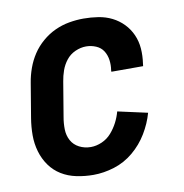

<svg xmlns="http://www.w3.org/2000/svg" viewBox="-66 -591 632 661"><g transform="rotate(-10 250.0 -260.0)"><path d="M209 8Q179 8 150 2Q121 -4 97.5 -18.5Q74 -33 58 -55.5Q42 -78 34 -105.5Q26 -133 26 -162.5Q26 -192 31 -222L51 -342Q55 -367 64 -392Q73 -417 87.5 -439Q102 -461 123 -479Q144 -497 168 -508Q192 -519 217.5 -523.5Q243 -528 268 -528Q294 -528 319.5 -524Q345 -520 367 -509Q389 -498 406 -480.5Q423 -463 433 -440.5Q443 -418 445 -392.5Q447 -367 443 -340L442 -331H331V-336Q334 -354 331.5 -372Q329 -390 320 -404Q311 -418 294.5 -425Q278 -432 260 -432Q241 -432 222 -423.5Q203 -415 190.5 -399Q178 -383 171.5 -364.5Q165 -346 162 -327L142 -207Q138 -185 138.5 -163.5Q139 -142 148.5 -124.5Q158 -107 176.5 -97.5Q195 -88 217 -88Q236 -88 255.5 -96.5Q275 -105 289 -121Q303 -137 312.5 -155.5Q322 -174 327 -193L431 -170Q421 -134 400.5 -100Q380 -66 349.5 -40.5Q319 -15 282 -3.5Q245 8 209 8Z"/></g></svg>

Font: Iosevka
Style: Bold Italic
Weight: 700
Italic angle: -9°
Monospace: yes
Designer: Belleve Invis
Foundry: Belleve Invis
Version: Version 32.5.0; ttfautohint (v1.8.4)